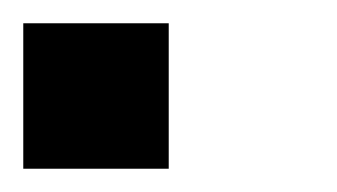

<svg xmlns="http://www.w3.org/2000/svg" viewBox="-20 -770 290 165"><path d="M125 -750V-625H0V-750Z"/></svg>

Font: CraftyPE
Style: Regular
Weight: 400
Designer: Erek Butcher
Foundry: Haunted Coop
Version: Version 0.018;April 4, 2024;FontCreator 15.0.0.2962 64-bit